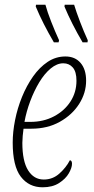

<svg xmlns="http://www.w3.org/2000/svg" viewBox="-20 -786 400 816"><path d="M161 10Q103 10 68.5 -35Q34 -80 34 -180Q34 -225 44 -275.5Q54 -326 73.5 -374Q93 -422 120.5 -461Q148 -500 182.5 -523Q217 -546 258 -546Q299 -546 322.5 -518.5Q346 -491 346 -443Q346 -391 316.5 -344.5Q287 -298 234.5 -268.5Q182 -239 113 -239H80Q78 -227 76.5 -208.5Q75 -190 75 -179Q75 -101 99.5 -62Q124 -23 166 -23Q204 -23 232.5 -48.5Q261 -74 277 -105Q286 -104 286 -90Q286 -73 272.5 -49.5Q259 -26 231 -8Q203 10 161 10ZM109 -268Q165 -268 209.5 -291.5Q254 -315 279.5 -354.5Q305 -394 305 -443Q305 -481 289.5 -499Q274 -517 249 -517Q222 -517 195.5 -495Q169 -473 147 -436.5Q125 -400 108.5 -356Q92 -312 84 -268ZM331 -606Q284 -686 254 -758L255 -766H295Q304 -736 320 -694Q336 -652 353 -615L352 -606ZM209 -606Q162 -686 132 -758L133 -766H173Q181 -736 197.5 -694Q214 -652 231 -615L229 -606Z"/></svg>

Font: Noto Serif ExtraCondensed ExtraLight
Style: Italic
Weight: 200
Width: 2
Italic angle: -12°
Designer: Monotype Design Team
Foundry: Monotype Imaging Inc.
Version: Version 2.014; ttfautohint (v1.8.4.7-5d5b)